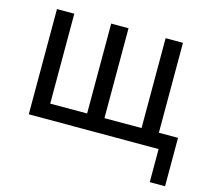

<svg xmlns="http://www.w3.org/2000/svg" viewBox="-100 -639 1004 920"><g transform="rotate(15 402.5 -179.0)"><path d="M73 -522H159V-76H342V-522H428V-76H612V-522H698V-76H793V164H717V0H73Z"/></g></svg>

Font: IngvarSans
Style: Regular
Weight: 500
Version: Version 3.000